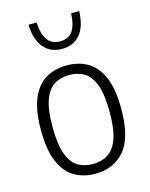

<svg xmlns="http://www.w3.org/2000/svg" viewBox="-120 -870 746 957"><g transform="rotate(-15 253.0 -392.0)"><path d="M252.5 9.5Q190 9.5 143.5 -18.8Q97 -47 71.2 -108.5Q45.5 -170 45.5 -270.5Q45.5 -370.5 71 -431.8Q96.5 -493 143 -521.2Q189.5 -549.5 252.5 -549.5Q315.5 -549.5 362 -521.5Q408.5 -493.5 434.2 -432Q460 -370.5 460 -270.5Q460 -121 403.5 -55.8Q347 9.5 252.5 9.5ZM252.5 -40.5Q298 -40.5 331 -61.2Q364 -82 382 -131.8Q400 -181.5 400 -269Q400 -357.5 382 -408Q364 -458.5 330.8 -479.2Q297.5 -500 252.5 -500Q207.5 -500 174.5 -479.5Q141.5 -459 123.5 -409.2Q105.5 -359.5 105.5 -272Q105.5 -183 123.5 -132.5Q141.5 -82 174.5 -61.2Q207.5 -40.5 252.5 -40.5ZM253.5 -634.5Q194.5 -634.5 159.5 -675Q124.5 -715.5 121.5 -794.5H163.5Q167 -732 189.2 -702.8Q211.5 -673.5 253.5 -673.5Q295.5 -673.5 317.2 -702.8Q339 -732 341.5 -794.5H383.5Q380.5 -715 346.2 -674.8Q312 -634.5 253.5 -634.5Z"/></g></svg>

Font: Encode Sans SemiCondensed SemiCondensed Light
Style: Regular
Weight: 300
Width: 4
Designer: Multiple Designers
Foundry: Impallari Type
Version: Version 3.000; ttfautohint (v1.8.3) -l 8 -r 50 -G 200 -x 14 